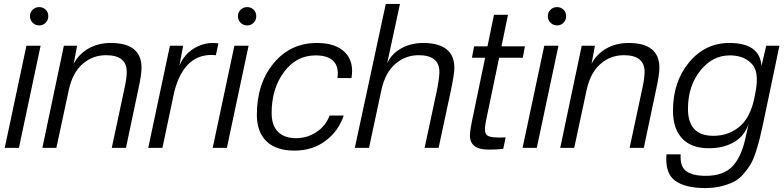

<svg xmlns="http://www.w3.org/2000/svg" viewBox="-20 -750 3979 974"><path d="M186 -518 76 0H4L114 -518ZM132 -668Q132 -687 145.5 -700.5Q159 -714 179 -714Q198 -714 211.5 -701Q225 -688 225 -668Q225 -648 211.5 -634.5Q198 -621 179 -621Q160 -621 146 -634.5Q132 -648 132 -668Z M371 -518 354 -427Q381 -477 430 -504.5Q479 -532 542 -532Q698 -532 698 -406Q698 -370 681 -294L619 0H547L612 -304Q623 -355 623 -385Q623 -470 518 -470Q450 -470 399 -425.5Q348 -381 329 -294L266 0H195L304 -518Z M1057 -532Q1072 -532 1088 -530L1075 -470Q916 -486 864 -284L804 0H732L842 -518H909L890 -416Q902 -446 922 -469Q948 -499 985 -515.5Q1022 -532 1057 -532Z M1241 -518 1131 0H1059L1169 -518ZM1187 -668Q1187 -687 1200.5 -700.5Q1214 -714 1234 -714Q1253 -714 1266.5 -701Q1280 -688 1280 -668Q1280 -648 1266.5 -634.5Q1253 -621 1234 -621Q1215 -621 1201 -634.5Q1187 -648 1187 -668Z M1588 -532Q1683 -532 1730 -484.5Q1777 -437 1763 -354H1692Q1700 -410 1672 -439.5Q1644 -469 1581 -469Q1483 -469 1420.5 -384.5Q1358 -300 1358 -177Q1358 -113 1390.5 -81Q1423 -49 1482 -49Q1539 -49 1586 -80.5Q1633 -112 1652 -164H1724Q1696 -83 1630 -34.5Q1564 14 1474 14Q1380 14 1331.5 -33.5Q1283 -81 1283 -168Q1283 -326 1368 -429Q1453 -532 1588 -532Z M2009 -730 1944 -429Q1967 -478 2016 -505Q2065 -532 2128 -532Q2204 -532 2244.5 -500.5Q2285 -469 2285 -406Q2285 -377 2268 -294L2205 0H2134L2199 -304Q2209 -357 2209 -385Q2209 -470 2104 -470Q2036 -470 1985 -425.5Q1934 -381 1915 -294L1852 0H1780L1937 -730Z M2445 -135Q2433 -78 2451 -63.5Q2469 -49 2545 -53L2533 5Q2502 9 2459 9Q2364 9 2364 -62Q2364 -91 2381 -168L2441 -457H2374L2385 -515H2453L2486 -675H2557L2524 -515H2643L2632 -457H2512Z M2813 -518 2703 0H2631L2741 -518ZM2759 -668Q2759 -687 2772.5 -700.5Q2786 -714 2806 -714Q2825 -714 2838.5 -701Q2852 -688 2852 -668Q2852 -648 2838.5 -634.5Q2825 -621 2806 -621Q2787 -621 2773 -634.5Q2759 -648 2759 -668Z M2998 -518 2981 -427Q3008 -477 3057 -504.5Q3106 -532 3169 -532Q3325 -532 3325 -406Q3325 -370 3308 -294L3246 0H3174L3239 -304Q3250 -355 3250 -385Q3250 -470 3145 -470Q3077 -470 3026 -425.5Q2975 -381 2956 -294L2893 0H2822L2931 -518Z M3851 -122Q3841 -75 3834 -47Q3827 -19 3814.5 20Q3802 59 3788.5 82Q3775 105 3753 131Q3731 157 3704.5 171Q3678 185 3640.5 194.5Q3603 204 3557 204Q3455 204 3404 166Q3353 128 3361 33H3433Q3429 96 3462 119Q3495 142 3560 142Q3649 142 3695 94.5Q3741 47 3762 -51L3778 -123Q3758 -61 3704.5 -29.5Q3651 2 3576 2Q3487 2 3440.5 -47.5Q3394 -97 3394 -189Q3394 -335 3475.5 -433.5Q3557 -532 3680 -532Q3835 -532 3843 -415L3867 -518H3934ZM3470 -198Q3470 -61 3599 -61Q3674 -61 3729 -105.5Q3784 -150 3806 -248V-249L3814 -290Q3823 -342 3817 -376.5Q3811 -411 3788.5 -431.5Q3766 -452 3740 -460.5Q3714 -469 3682 -469Q3594 -469 3532 -391Q3470 -313 3470 -198Z"/></svg>

Font: Nacelle Light
Style: Italic
Weight: 300
Italic angle: -12°
Designer: Sora Sagano
Foundry: Sora Sagano
Version: Version 1.000;FEAKit 1.0